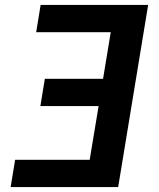

<svg xmlns="http://www.w3.org/2000/svg" viewBox="-20 -755 640 775"><path d="M23 0 41 -110H342L378 -327H143L161 -437H396L427 -625H126L144 -735H578L457 0Z"/></svg>

Font: Iosevka SS04 XBd Ex
Style: Italic
Weight: 800
Width: 7
Italic angle: -9°
Monospace: yes
Designer: Belleve Invis
Foundry: Belleve Invis
Version: Version 19.0.0; ttfautohint (v1.8.4)